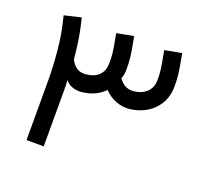

<svg xmlns="http://www.w3.org/2000/svg" viewBox="-108 -733 920 861"><g transform="rotate(20 352.0 -302.5)"><path d="M640.4 -444.7Q641.3 -479.3 638.1 -507.6Q634.8 -536 625.2 -586.6Q624.6 -591.5 623.7 -595.3Q622.6 -601.3 621.7 -605.4L541.1 -590.5Q541.8 -585.7 543.1 -579.8Q544.4 -573.8 545.5 -567.5Q554.1 -522.9 556.8 -499.7Q559.5 -476.5 558.8 -447.8Q557.4 -416.5 535.7 -395.6Q514 -374.8 477.7 -370.4Q455.4 -367.7 436.8 -376.5Q418.3 -385.4 403.9 -406.6Q411.6 -423.8 411.9 -442.8Q412.8 -478.1 409.6 -506.7Q406.3 -535.4 396.5 -585.6Q394.8 -595.6 393.2 -603.5L313 -588.4Q313.2 -585.7 314.3 -582.1Q315.7 -573.9 317.2 -565.3Q325.3 -523.2 328.2 -499Q331 -474.8 329.8 -445.7Q328.8 -413.3 308.5 -393Q288.1 -372.7 252.5 -368.8Q222 -365 204 -377.6Q186 -390.2 175 -412.6Q167.3 -499.9 153.2 -561.5L143.9 -601.5L64.1 -582.9L73.5 -543.1Q86.1 -490.3 92.6 -417.1Q99.1 -344 99.1 -287.6V0H181.2V-273.2Q181.2 -293 179.9 -316.6Q189.4 -300.6 212.3 -292.2Q235.2 -283.8 262.7 -287.4Q326.2 -296.2 364 -335.6Q387.8 -310.4 420.7 -297.6Q453.6 -284.9 487.9 -289.2Q555.1 -298.4 596.5 -340.4Q637.8 -382.5 640.4 -444.7Z"/></g></svg>

Font: Arad-FD-VF Thin
Style: Regular
Weight: 100
Designer: Mohammad Darvishi
Version: Version 1.010;September 21, 2024;FontCreator 15.0.0.2992 64-